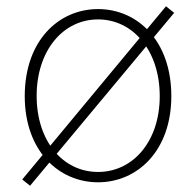

<svg xmlns="http://www.w3.org/2000/svg" viewBox="-20 -569 626 613"><path d="M293 13C419 13 527 -88 527 -262C527 -439 419 -540 293 -540C167 -540 59 -439 59 -262C59 -88 167 13 293 13ZM293 -20C181 -20 97 -118 97 -263C97 -407 181 -507 293 -507C405 -507 490 -407 490 -262C490 -118 405 -20 293 -20ZM76 24 536 -528 510 -549 51 4Z"/></svg>

Font: Source Han Sans JP VF
Style: Regular
Weight: 250
Designer: Ryoko NISHIZUKA 西塚涼子 (kana, bopomofo & ideographs); Paul D. Hunt (Latin, Greek & Cyrillic); Sandoll Communications 산돌커뮤니
Foundry: Adobe
Version: Version 2.004;hotconv 1.0.118;makeotfexe 2.5.65603